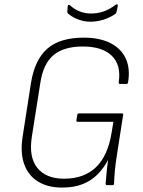

<svg xmlns="http://www.w3.org/2000/svg" viewBox="-20 -836 644 867"><path d="M260 11Q196 11 152 -16Q108 -43 89.5 -94Q71 -145 82 -218L120 -462Q137 -567 194 -616.5Q251 -666 358 -666Q430 -666 478.5 -641.5Q527 -617 548 -571.5Q569 -526 558 -463Q557 -457 551 -457H522Q515 -457 516 -464Q528 -542 485 -584Q442 -626 354 -626Q268 -626 221.5 -587Q175 -548 162 -461L124 -220Q109 -127 148.5 -78Q188 -29 269 -29Q359 -29 413 -80.5Q467 -132 484 -237L492 -286H330Q324 -286 325 -293L329 -318Q331 -324 337 -324H530Q538 -324 536 -317L508 -136Q502 -99 499 -68Q496 -37 495 -7Q495 0 488 0H463Q457 0 457 -7Q459 -30 461.5 -58Q464 -86 468 -112H467Q449 -78 422 -50Q395 -22 355.5 -5.5Q316 11 260 11ZM387 -738Q361 -738 333.5 -748Q306 -758 286 -776Q283 -780 284 -788L286 -809Q287 -814 289.5 -814.5Q292 -815 296 -812Q317 -793 341 -784Q365 -775 391 -775Q420 -775 447 -784Q474 -793 503 -815Q507 -817 510 -816Q513 -815 512 -811L507 -785Q506 -781 505 -778.5Q504 -776 502 -774Q478 -757 448.5 -747.5Q419 -738 387 -738Z"/></svg>

Font: Sofia Sans Semi Condensed ExtraLight
Style: Italic
Weight: 250
Italic angle: -9°
Version: Version 4.100